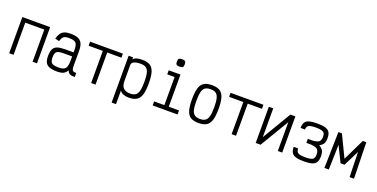

<svg xmlns="http://www.w3.org/2000/svg" viewBox="-23 -1879 6045 3082"><g transform="rotate(20 3000.0 -338.5)"><path d="M63 0V-618H538V0H463V-549H138V0Z M884 14Q802 14 753.5 -4Q705 -22 684.5 -62.5Q664 -103 664 -172Q664 -247 684.5 -289.5Q705 -332 753.5 -349Q802 -366 884 -366H1030V-414Q1030 -469 1017 -500.5Q1004 -532 972.5 -545Q941 -558 884 -558Q842 -558 816.5 -549.5Q791 -541 776 -518.5Q761 -496 749 -456L677 -474Q694 -532 718 -566.5Q742 -601 782 -616.5Q822 -632 884 -632Q967 -632 1015.5 -610.5Q1064 -589 1084.5 -541Q1105 -493 1105 -414V-162Q1105 -123 1111.5 -102.5Q1118 -82 1135 -75.5Q1152 -69 1183 -70V-1Q1127 1 1097.5 -13.5Q1068 -28 1055 -68Q1037 -38 1014.5 -19.5Q992 -1 960.5 6.5Q929 14 884 14ZM884 -55Q941 -55 972.5 -70Q1004 -85 1017 -121.5Q1030 -158 1030 -221V-297H884Q828 -297 796 -287Q764 -277 751.5 -250Q739 -223 739 -172Q739 -128 751.5 -102.5Q764 -77 796 -66Q828 -55 884 -55Z M1463 0V-618H1538V0ZM1220 -549V-618H1781V-549Z M1879 182V-618H1954V-584Q1978 -611 2017 -621.5Q2056 -632 2107 -632Q2193 -632 2242.5 -601.5Q2292 -571 2313.5 -500.5Q2335 -430 2335 -310Q2335 -190 2313.5 -119Q2292 -48 2242.5 -17Q2193 14 2107 14Q2055 14 2016 -1Q1977 -16 1954 -51V182ZM2107 -55Q2166 -55 2199 -78.5Q2232 -102 2246 -158Q2260 -214 2260 -310Q2260 -407 2246 -462Q2232 -517 2199 -540Q2166 -563 2107 -563Q2062 -563 2027.5 -555.5Q1993 -548 1973.5 -531Q1954 -514 1954 -487V-214Q1954 -129 1994 -92Q2034 -55 2107 -55Z M2689 0V-596L2736 -549H2563V-618H2764V0ZM2514 0V-69H2939V0ZM2705 -732Q2667 -732 2652.5 -745.5Q2638 -759 2638 -796Q2638 -832 2652.5 -845.5Q2667 -859 2705 -859Q2744 -859 2758.5 -845.5Q2773 -832 2773 -796Q2773 -759 2758.5 -745.5Q2744 -732 2705 -732Z M3300 14Q3215 14 3165 -17Q3115 -48 3094 -119Q3073 -190 3073 -309Q3073 -429 3094 -500Q3115 -571 3165 -601.5Q3215 -632 3300 -632Q3386 -632 3435.5 -601.5Q3485 -571 3506.5 -500Q3528 -429 3528 -309Q3528 -190 3506.5 -119Q3485 -48 3435.5 -17Q3386 14 3300 14ZM3300 -55Q3359 -55 3392 -78.5Q3425 -102 3439 -157.5Q3453 -213 3453 -309Q3453 -407 3439 -462Q3425 -517 3392 -540Q3359 -563 3300 -563Q3242 -563 3208.5 -540Q3175 -517 3161.5 -462Q3148 -407 3148 -309Q3148 -213 3161.5 -157.5Q3175 -102 3208.5 -78.5Q3242 -55 3300 -55Z M3863 0V-618H3938V0ZM3620 -549V-618H4181V-549Z M4274 0V-618H4349V0H4274L4642 -618H4727V0H4652V-618H4727L4358 0Z M5100 14Q5013 14 4962 -1.5Q4911 -17 4890 -52.5Q4869 -88 4869 -150H4944Q4944 -96 4977.5 -75.5Q5011 -55 5100 -55Q5160 -55 5194 -64Q5228 -73 5242.5 -95Q5257 -117 5257 -154Q5257 -198 5244.5 -223.5Q5232 -249 5202 -262Q5172 -275 5120 -279H5038V-348H5120Q5172 -352 5202 -363.5Q5232 -375 5244.5 -400Q5257 -425 5257 -465Q5257 -503 5242.5 -524Q5228 -545 5194 -554Q5160 -563 5100 -563Q5011 -563 4977.5 -544Q4944 -525 4944 -473H4869Q4869 -534 4890 -568.5Q4911 -603 4962 -617.5Q5013 -632 5100 -632Q5188 -632 5238.5 -616.5Q5289 -601 5310.5 -565Q5332 -529 5332 -465Q5332 -406 5313.5 -373.5Q5295 -341 5245 -313Q5295 -286 5313.5 -251.5Q5332 -217 5332 -154Q5332 -91 5310.5 -54Q5289 -17 5238.5 -1.5Q5188 14 5100 14Z M5448 0 5462 -618H5522L5700 -249L5879 -618H5939L5953 0H5878L5867 -426L5734 -159H5666L5534 -426L5523 0Z"/></g></svg>

Font: Victor Mono
Style: Regular
Weight: 400
Monospace: yes
Designer: Rune Bjørnerås
Version: Version 1.561;gftools[0.9.30]